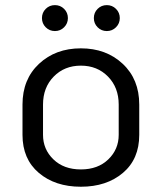

<svg xmlns="http://www.w3.org/2000/svg" viewBox="-20 -703 623 740"><path d="M227.1 -668.8Q241.7 -654.2 241.7 -633.3Q241.7 -612.5 227.1 -597.9Q212.5 -583.3 191.7 -583.3Q170.8 -583.3 156.2 -597.9Q141.7 -612.5 141.7 -633.3Q141.7 -654.2 156.2 -668.8Q170.8 -683.3 191.7 -683.3Q212.5 -683.3 227.1 -668.8ZM427.1 -668.8Q441.7 -654.2 441.7 -633.3Q441.7 -612.5 427.1 -597.9Q412.5 -583.3 391.7 -583.3Q370.8 -583.3 356.2 -597.9Q341.7 -612.5 341.7 -633.3Q341.7 -654.2 356.2 -668.8Q370.8 -683.3 391.7 -683.3Q412.5 -683.3 427.1 -668.8ZM516.7 -300V-183.3Q516.7 -90 453.8 -36.7Q390.8 16.7 291.7 16.7Q192.5 16.7 129.6 -36.7Q66.7 -90 66.7 -183.3V-300Q66.7 -397.5 130.4 -457.1Q194.2 -516.7 291.7 -516.7Q389.2 -516.7 452.9 -457.1Q516.7 -397.5 516.7 -300ZM145.8 -300V-183.3Q145.8 -127.5 185.8 -88.8Q225.8 -50 291.7 -50Q357.5 -50 397.5 -88.8Q437.5 -127.5 437.5 -183.3V-300Q437.5 -365.8 396.2 -407.9Q355 -450 291.7 -450Q228.3 -450 187.1 -407.9Q145.8 -365.8 145.8 -300Z"/></svg>

Font: BoonBaan
Style: Regular
Weight: 400
Designer: Sungsit Sawaiwan
Foundry: FontUni
Version: Version 2.0